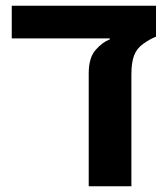

<svg xmlns="http://www.w3.org/2000/svg" viewBox="-20 -650 587 670"><path d="M524.4 -629.9V-522Q503.9 -514.2 480.5 -497.6Q457 -481 447.8 -456.1Q438.5 -431.2 438.5 -391.1V0H289.6V-394.5Q289.6 -448.2 313.5 -475.6Q337.4 -502.9 363.3 -512.7V-516.1H21V-629.9Z"/></svg>

Font: OpenSansHebrew-Bold
Style: Bold
Weight: 700
Foundry: Ascender Corporation, Yanek Iontef
Version: Version 2.001;PS 002.001;hotconv 1.0.70;makeotf.lib2.5.58329